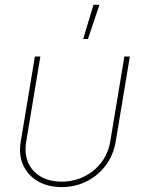

<svg xmlns="http://www.w3.org/2000/svg" viewBox="-20 -762 590 790"><path d="M233.4 7.8Q177.7 7.8 136.5 -15.9Q95.2 -39.6 75.7 -81.8Q56.2 -124 65.4 -179.7L123.5 -529.3H146L87.9 -179.7Q79.6 -130.4 95.9 -93Q112.3 -55.7 148.2 -35.2Q184.1 -14.6 233.4 -14.6Q283.2 -14.6 325.4 -35.2Q367.7 -55.7 396.5 -93Q425.3 -130.4 433.6 -179.7L491.7 -529.3H514.2L456.1 -179.7Q446.8 -124 415.3 -81.8Q383.8 -39.6 336.7 -15.9Q289.6 7.8 233.4 7.8ZM322.3 -601.6 364.7 -742.2H389.2L341.8 -601.6Z"/></svg>

Font: Inter 24pt Thin
Style: Italic
Weight: 250
Italic angle: -9.3988°
Version: Version 4.001;git-66647c0bb